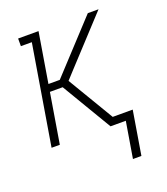

<svg xmlns="http://www.w3.org/2000/svg" viewBox="-129 -610 759 875"><g transform="rotate(-20 250.0 -172.5)"><path d="M365 175 394 0H320L258 -104L176 -242H114L74 0H34L114 -483H61V-520H160L120 -278H175L399 -520H451L243 -295L211 -260L344 -37H441L406 175Z"/></g></svg>

Font: Iosevka Curly Slab Extralight
Style: Italic
Weight: 200
Italic angle: -9°
Monospace: yes
Designer: Belleve Invis
Foundry: Belleve Invis
Version: Version 22.1.2; ttfautohint (v1.8.4)